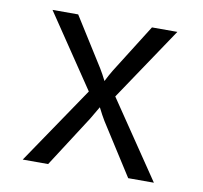

<svg xmlns="http://www.w3.org/2000/svg" viewBox="-66 -621 733 692"><g transform="rotate(10 300.0 -275.0)"><path d="M60 0 252 -283 72 -550H166L278 -372Q289 -354 301 -330Q313 -354 324 -372L436 -550H529L349 -282L540 0H446L326 -188Q315 -206 301 -234L274 -188L153 0Z"/></g></svg>

Font: JetBrains Mono Semi Light
Style: Regular
Weight: 350
Monospace: yes
Designer: Philipp Nurullin, Konstantin Bulenkov
Foundry: JetBrains
Version: 2.002